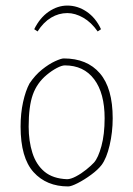

<svg xmlns="http://www.w3.org/2000/svg" viewBox="-20 -660 479 690"><path d="M225 10Q147 10 100.5 -41.5Q54 -93 54 -205Q54 -253 63 -293.5Q72 -334 86 -360Q106 -390 131 -410Q156 -430 178 -440Q200 -450 209 -450Q293 -450 339 -396.5Q385 -343 385 -235Q385 -185 374 -138Q363 -91 345 -67Q332 -50 307.5 -32Q283 -14 259.5 -2Q236 10 225 10ZM221 -16Q234 -16 253 -26Q272 -36 290 -50.5Q308 -65 318 -76Q333 -93 344.5 -135Q356 -177 356 -235Q356 -325 318.5 -375Q281 -425 213 -425Q202 -425 184 -415.5Q166 -406 148 -391Q113 -362 98 -320Q83 -278 83 -205Q83 -153 96.5 -110.5Q110 -68 140 -43Q170 -18 221 -16ZM222 -640Q259 -640 291.5 -618Q324 -596 343 -555L331 -547Q308 -580 279 -596.5Q250 -613 222 -613Q191 -613 163.5 -596.5Q136 -580 115 -547L103 -555Q123 -596 155 -618Q187 -640 222 -640Z"/></svg>

Font: Grenze Gotisch Thin
Style: Regular
Weight: 100
Designer: Renata Polastri
Foundry: Omnibus-Type
Version: Version 1.001